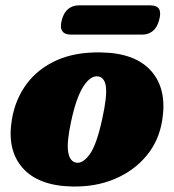

<svg xmlns="http://www.w3.org/2000/svg" viewBox="-20 -681 648 716"><path d="M357 -485.5Q484.5 -483.5 544 -416Q603.5 -348.5 585 -233Q573 -156 526 -99.8Q479 -43.5 407.5 -13.5Q336 16.5 249 14.5Q123 12 64 -55.2Q5 -122.5 24.5 -236.5Q37 -310.5 79 -367.5Q121 -424.5 191 -456Q261 -487.5 357 -485.5ZM264 -74.5Q288.5 -70 314.5 -105.5Q340.5 -141 361.5 -239Q379 -318.5 375.2 -355Q371.5 -391.5 346.5 -396Q318 -400.5 291 -358.8Q264 -317 245 -227Q228.5 -151 234.2 -114.8Q240 -78.5 264 -74.5ZM210.5 -606Q217.5 -634 234.2 -647.5Q251 -661 273.5 -661H541Q589 -661 573.5 -606.5Q566.5 -579 550 -565.5Q533.5 -552 511.5 -552H243.5Q221 -552 212 -565.5Q203 -579 210.5 -606Z"/></svg>

Font: Fraunces 9pt S050 Black
Style: Italic
Weight: 900
Italic angle: -16°
Version: Version 1.000; ttfautohint (v1.8.3)